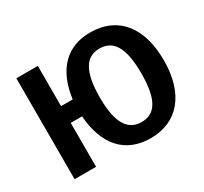

<svg xmlns="http://www.w3.org/2000/svg" viewBox="-156 -989 1310 1231"><g transform="rotate(-30 499.0 -374.0)"><path d="M635 -765C458 -765 351 -651 324 -449H238V-747H79V0H238V-325H322C337 -109 446 17 635 17C836 17 956 -129 956 -374C956 -624 836 -765 635 -765ZM635 -102C539 -102 481 -178 481 -370C481 -569 537 -646 635 -646C735 -646 789 -569 789 -374C789 -178 735 -102 635 -102Z"/></g></svg>

Font: Glow Sans TC Normal
Style: Bold
Weight: 700
Designer: Ryoko NISHIZUKA (kana, bopomofo & ideographs); Paul D. Hunt (Latin, Greek & Cyrillic); Sandoll Communications, Soo-young
Version: Version 0.93